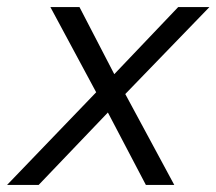

<svg xmlns="http://www.w3.org/2000/svg" viewBox="-71 -521 610 541"><path d="M-51 0 200 -261 71 -501H153L251 -312L431 -501H519L282 -256L420 0H340L233 -204L38 0Z"/></svg>

Font: Red Hat Display
Style: Italic
Weight: 400
Italic angle: -12°
Designer: Pentagram, MCKL
Foundry: Pentagram, MCKL
Version: Version 1.023; ttfautohint (v1.8.3)